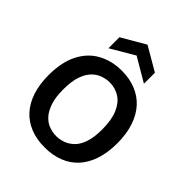

<svg xmlns="http://www.w3.org/2000/svg" viewBox="-248 -1050 1209 1209"><g transform="rotate(45 357.0 -445.0)"><path d="M356 13Q284 13 227.5 -10Q171 -33 132 -76.5Q93 -120 72.5 -183Q52 -246 52 -327Q52 -443 91.5 -520Q131 -597 201 -635Q271 -673 359 -673Q428 -673 484 -650.5Q540 -628 579.5 -584.5Q619 -541 640.5 -476.5Q662 -412 662 -329Q662 -247 641 -183Q620 -119 580.5 -75.5Q541 -32 484 -9.5Q427 13 356 13ZM358 -89Q387 -89 417.5 -99.5Q448 -110 474.5 -135Q501 -160 517 -206Q533 -252 533 -323Q533 -408 510 -462Q487 -516 447 -541.5Q407 -567 357 -567Q330 -567 299.5 -557.5Q269 -548 242 -522.5Q215 -497 198 -450Q181 -403 181 -328Q181 -259 196.5 -213Q212 -167 237 -139.5Q262 -112 293.5 -100.5Q325 -89 358 -89ZM199 -713V-811L357 -903L515 -811V-713L357 -806Z"/></g></svg>

Font: Bricolage Grotesque 48pt Condensed ExtraBold SemiBold
Style: Regular
Weight: 600
Version: Version 1.000;gftools[0.9.30]